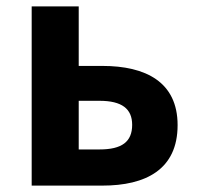

<svg xmlns="http://www.w3.org/2000/svg" viewBox="-20 -580 617 600"><path d="M79 0H300C435 0 535 -50 535 -189C535 -324 435 -374 300 -374H226V-560H79ZM226 -113V-265H291C361 -265 393 -240 393 -190C393 -137 361 -113 291 -113Z"/></svg>

Font: Noto Sans CJK SC
Style: Bold
Weight: 700
Designer: Ryoko NISHIZUKA 西塚涼子 (kana, bopomofo & ideographs); Paul D. Hunt (Latin, Greek & Cyrillic); Sandoll Communications 산돌커뮤니
Foundry: Adobe
Version: Version 2.004;hotconv 1.0.118;makeotfexe 2.5.65603